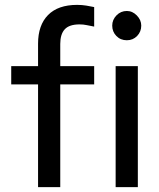

<svg xmlns="http://www.w3.org/2000/svg" viewBox="-20 -767 652 787"><path d="M26 0ZM26 -496H136V-588Q136 -664 177 -705.5Q218 -747 296 -747Q316 -747 334 -744Q352 -741 366 -738V-658Q349 -661 335.5 -664Q322 -667 306 -667Q264 -667 245.5 -647Q227 -627 227 -587V-496H366V-421H227V0H136V-421H26ZM500 -602Q474 -602 457 -619.5Q440 -637 440 -662Q440 -686 457.5 -704Q475 -722 500 -722Q523 -722 541 -703.5Q559 -685 559 -662Q559 -637 542 -619.5Q525 -602 500 -602ZM545 -496V0H454V-496Z"/></svg>

Font: Rosa Sans
Style: Regular
Weight: 400
Designer: Pentagram / MCKL
Foundry: Pentagram / MCKL
Version: Version 1.005;September 16, 2019;FontCreator 11.5.0.2425 64-